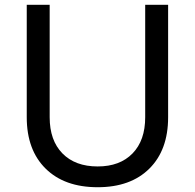

<svg xmlns="http://www.w3.org/2000/svg" viewBox="-20 -777 815 804"><path d="M389 -80Q482 -80 535 -134.5Q588 -189 588 -286V-757H684V-286Q684 -149 605.5 -71Q527 7 389 7Q250 7 171 -71Q92 -149 92 -286V-757H188V-286Q188 -189 241.5 -134.5Q295 -80 389 -80Z"/></svg>

Font: Montserrat arm2
Style: Regular
Weight: 400
Designer: Julieta Ulanovsky
Foundry: Julieta Ulanovsky
Version: Version 6.000